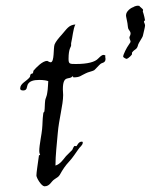

<svg xmlns="http://www.w3.org/2000/svg" viewBox="-20 -639 530 675"><path d="M351 -443C349 -445 347 -446 344 -446C336 -446 328 -435 325 -433C314 -421 288 -414 247 -414C225 -414 221 -414 221 -432C221 -469 230 -474 230 -479C230 -481 230 -483 230 -486V-487C235 -507 237 -538 245 -553C221 -551 215 -537 197 -517C187 -506 176 -493 172 -483C167 -471 172 -420 158 -420C154 -420 147 -425 146 -425C129 -425 107 -401 99 -392C96 -390 98 -385 95 -381C94 -380 89 -380 88 -378C85 -374 87 -370 84 -367C73 -353 51 -346 51 -328C51 -321 59 -321 62 -321C76 -321 74 -334 77 -341C83 -354 98 -358 118 -358C132 -358 147 -356 150 -353C149 -354 149 -326 146 -312C145 -302 140 -293 139 -287C137 -273 138 -260 136 -247C135 -245 132 -244 132 -239C129 -218 130 -204 128 -185C127 -170 118 -129 118 -108C118 -100 121 -96 121 -96C121 -94 118 -93 117 -93C113 -64 108 -32 108 -22C108 -14 125 15 136 16C156 16 159 -1 172 -9C185 -18 184 -16 190 -24C201 -44 210 -57 223 -71C237 -86 245 -100 256 -115C260 -122 271 -128 271 -138C271 -141 269 -141 267 -141C255 -141 251 -125 248 -125C246 -125 244 -126 243 -126C239 -126 235 -113 234 -112C226 -104 218 -96 212 -90C202 -78 192 -62 175 -57C175 -94 180 -134 183 -170C187 -220 202 -270 202 -305C202 -312 201 -318 201 -325C201 -377 223 -357 234 -370C234 -371 234 -371 235 -371C236 -371 238 -368 238 -367C262 -367 263 -373 281 -381C290 -386 304 -388 311 -392C316 -396 328 -410 333 -414C338 -419 351 -417 351 -432C351 -434 350 -437 350 -439C350 -441 350 -442 351 -443ZM490 -549C490 -555 486 -560 486 -563C486 -564 488 -567 489 -567H490C487 -585 482 -599 482 -598C482 -600 483 -603 483 -604C483 -608 470 -616 470 -618H471C469 -618 467 -619 465 -619C458 -619 449 -615 449 -614C441 -612 423 -600 423 -585C423 -580 426 -570 427 -563C429 -555 429 -544 431 -538C433 -533 439 -529 439 -521C439 -515 435 -510 435 -508C435 -501 439 -498 439 -492C439 -490 433 -483 431 -479C427 -474 413 -448 413 -440C413 -437 423 -432 425 -432C433 -434 444 -447 444 -448C444 -449 444 -451 444 -453C444 -453 444 -453 444 -454C455 -469 461 -462 466 -483C467 -487 481 -508 482 -512C485 -526 489 -540 490 -549Z"/></svg>

Font: Jim Nightshade
Style: Regular
Weight: 400
Designer: Astigmatic (AOETI)
Foundry: Astigmatic (AOETI)
Version: Version 1.000